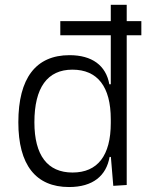

<svg xmlns="http://www.w3.org/2000/svg" viewBox="-20 -752 626 782"><path d="M225.6 -608.4H431.2V-408.7H425.3C411.6 -485.8 354.5 -527.3 263.2 -527.3C126 -527.3 54.7 -433.6 54.7 -253.9C54.7 -80.6 125.5 9.8 261.2 9.8C358.9 9.8 413.1 -36.6 426.3 -112.8H431.6L441.4 4.9L496.1 1.5V-608.4H555.7V-666H496.1V-732.4H431.2V-666H225.6ZM431.2 -251C431.2 -118.7 377.9 -49.3 275.4 -49.3C173.3 -49.3 120.1 -119.6 120.1 -253.9C120.1 -395 172.9 -468.3 274.9 -468.3C377.4 -468.3 431.2 -398.9 431.2 -266.1Z"/></svg>

Font: Cascadia Mono NF Light
Style: Regular
Weight: 300
Monospace: yes
Designer: Aaron Bell
Foundry: Saja Typeworks
Version: Version 2404.023